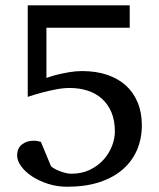

<svg xmlns="http://www.w3.org/2000/svg" viewBox="-20 -691 603 727"><path d="M517.1 -216.8Q517.1 -166 498.8 -123.3Q480.5 -80.6 444.8 -49.6Q409.2 -18.6 356.4 -1.2Q303.7 16.1 234.9 16.1Q195.8 16.1 161.4 4.9Q127 -6.3 101.1 -23.4Q75.2 -40.5 60.1 -61.5Q44.9 -82.5 44.9 -102.1Q44.9 -129.4 62.7 -143.8Q80.6 -158.2 107.9 -158.2Q116.2 -158.2 124 -156.5Q131.8 -154.8 134.8 -153.8L172.9 -62Q178.7 -56.2 188.5 -51Q198.2 -45.9 209 -42Q219.7 -38.1 230.5 -35.6Q241.2 -33.2 250 -33.2Q289.6 -33.2 320.3 -48.1Q351.1 -63 372.1 -86.4Q393.1 -109.9 404.1 -138.2Q415 -166.5 415 -192.9Q415 -234.9 401.9 -265.9Q388.7 -296.9 365.7 -317.4Q342.8 -337.9 311.5 -347.9Q280.3 -357.9 244.1 -357.9Q219.2 -357.9 191.7 -352.5Q164.1 -347.2 140.1 -340.8Q112.3 -333.5 85 -324.2V-670.9H471.2V-585.9H155.8V-396Q156.7 -396 168.5 -400.1Q180.2 -404.3 199.2 -408.9Q218.3 -413.6 242.2 -417.7Q266.1 -421.9 291 -421.9Q343.3 -421.9 385 -408Q426.8 -394 456.1 -367.7Q485.4 -341.3 501.2 -303.2Q517.1 -265.1 517.1 -216.8Z"/></svg>

Font: BabelStone Ogham
Style: Italic
Weight: 400
Italic angle: -30°
Designer: Andrew West
Foundry: BabelStone
Version: Version 2.02 March 14, 2022